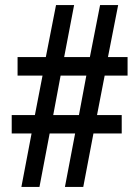

<svg xmlns="http://www.w3.org/2000/svg" viewBox="-20 -734 547 754"><path d="M64 0 104 -210H26V-282H117L147 -437H49V-510H160L200 -714H271L232 -510H333L373 -714H444L404 -510H481V-437H391L361 -282H458V-210H347L307 0H235L275 -210H175L135 0ZM189 -282H290L319 -437H218Z"/></svg>

Font: Noto Sans Tamil ExtraCondensed Medium
Style: Regular
Weight: 500
Width: 2
Designer: Jelle Bosma - Monotype Design Team
Foundry: Monotype Imaging Inc.
Version: Version 2.004; ttfautohint (v1.8.4.7-5d5b)